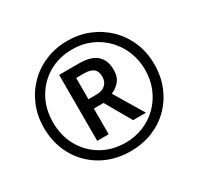

<svg xmlns="http://www.w3.org/2000/svg" viewBox="-155 -910 1142 1106"><g transform="rotate(-30 416.0 -357.0)"><path d="M416 9.8Q336.4 9.8 269.3 -17.3Q202.1 -44.4 152.6 -94Q103 -143.6 75.9 -210.4Q48.8 -277.3 48.8 -356.9Q48.8 -435.1 76.4 -501.7Q104 -568.4 153.6 -618.4Q203.1 -668.5 270.3 -696.3Q337.4 -724.1 416 -724.1Q492.2 -724.1 558.8 -696.8Q625.5 -669.4 676 -619.9Q726.6 -570.3 754.9 -503.4Q783.2 -436.5 783.2 -356.9Q783.2 -277.3 755.9 -210.4Q728.5 -143.6 679.2 -94Q629.9 -44.4 562.7 -17.3Q495.6 9.8 416 9.8ZM416 -47.4Q479.5 -47.4 534.7 -70.1Q589.8 -92.8 631.8 -134.5Q673.8 -176.3 697.5 -232.9Q721.2 -289.6 721.2 -356.9Q721.2 -420.9 698.5 -477.1Q675.8 -533.2 634.5 -576.2Q593.3 -619.1 537.6 -643.3Q481.9 -667.5 416 -667.5Q327.6 -667.5 258.5 -627.4Q189.5 -587.4 149.7 -517.3Q109.9 -447.3 109.9 -356.9Q109.9 -269 148.9 -199Q188 -128.9 257.3 -88.1Q326.7 -47.4 416 -47.4ZM277.3 -138.7V-577.6H407.7Q488.3 -577.6 526.4 -544.2Q564.5 -510.7 564.5 -446.3Q564.5 -398.4 540.3 -371.1Q516.1 -343.8 485.8 -332L601.6 -138.7H516.1L418 -309.6H353.5V-138.7ZM353.5 -371.6H405.3Q444.8 -371.6 466.3 -391.4Q487.8 -411.1 487.8 -444.3Q487.8 -480.5 468 -496.8Q448.2 -513.2 404.3 -513.2H353.5Z"/></g></svg>

Font: Open Sans SemiBold
Style: Regular
Weight: 600
Designer: Monotype Design Team
Foundry: Monotype Imaging Inc.
Version: Version 3.003; ttfautohint (v1.8.4)